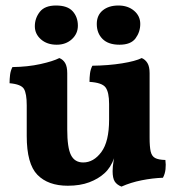

<svg xmlns="http://www.w3.org/2000/svg" viewBox="-20 -682 657 711"><path d="M231 5.8Q158 5.8 118.5 -34.7Q79 -75.2 79 -178.2V-292Q79 -335.4 68.7 -352.7Q58.4 -370 15.4 -373.8Q15.4 -389.6 17.3 -405Q19.2 -420.4 26 -433.6Q82.8 -434.4 129.5 -444.7Q176.2 -455 199.8 -467Q213.6 -461.6 221.3 -448.5Q229 -435.4 229 -411V-202.6Q229 -135.2 242.8 -107.8Q256.6 -80.4 288 -80.4Q326.8 -80.4 355.4 -119.1Q384 -157.8 384 -238.8V-297Q384 -340.4 371 -358.2Q358 -376 311.4 -378.8Q311.4 -394.6 313.3 -410Q315.2 -425.4 322 -438.6Q382 -439.4 431.8 -447.4Q481.6 -455.4 504.8 -467Q518 -461.6 526 -448.5Q534 -435.4 534 -411V-133.6L403.2 -97.8Q396.4 -79 387.4 -64.9Q378.4 -50.8 366.8 -40.4Q344.4 -19.8 310.6 -7Q276.8 5.8 231 5.8ZM429.8 9Q412.6 2.2 404.8 -10.1Q397 -22.4 397 -48.4Q397 -64.8 400.6 -86.3Q404.2 -107.8 410 -128.8L534 -172Q534 -138.4 538 -121Q542 -103.6 554.4 -96.9Q566.8 -90.2 592.4 -89.6Q594.8 -72.4 592.9 -55.2Q591 -38 583.4 -23.8Q545.2 -22.4 504.7 -14.4Q464.2 -6.4 429.8 9ZM422.6 -516.4Q381 -516.4 359.7 -537.8Q338.4 -559.2 338.4 -593.2Q338.4 -625.6 360.5 -643.6Q382.6 -661.6 418.4 -661.6Q453.6 -661.6 476.5 -642.2Q499.4 -622.8 499.4 -593.2Q499.4 -563.8 482 -540.1Q464.6 -516.4 422.6 -516.4ZM190 -516.4Q154.2 -516.4 131.6 -536.3Q109 -556.2 109 -584.8Q109 -614.6 127.4 -638.1Q145.8 -661.6 187.4 -661.6Q230 -661.6 249.2 -640.2Q268.4 -618.8 268.4 -586.8Q268.4 -557.2 246.1 -536.8Q223.8 -516.4 190 -516.4Z"/></svg>

Font: Vollkorn
Style: Regular
Weight: 400
Designer: Friedrich Althausen
Foundry: Friedrich Althausen
Version: Version 4.104